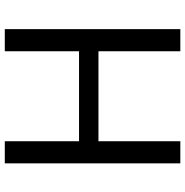

<svg xmlns="http://www.w3.org/2000/svg" viewBox="-6 -748 754 781"><g transform="rotate(-90 370.5 -357.0)"><path d="M643 0H553V-333H187V0H97V-714H187V-412H553V-714H643Z"/></g></svg>

Font: Noto Sans NKo Unjoined
Style: Regular
Weight: 400
Designer: Monotype Design Team
Foundry: Monotype Imaging Inc.
Version: Version 2.004